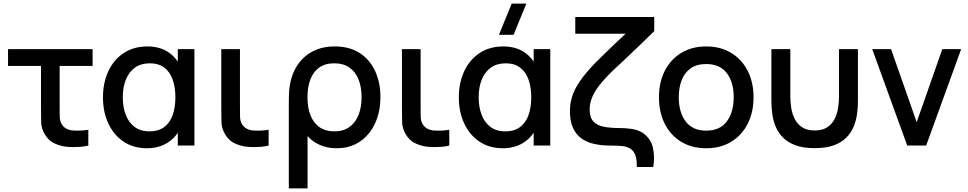

<svg xmlns="http://www.w3.org/2000/svg" viewBox="-20 -815 5422 1075"><path d="M337.5 4.5Q307 -1 279 -15.2Q251 -29.5 230.5 -63.5Q211.5 -96 210.5 -130.2Q209.5 -164.5 209.5 -212.5V-446H25V-540H498.5V-446H314V-217.5Q314 -184 314.5 -161Q315 -138 325 -120.5Q335.5 -103 351.5 -94.8Q367.5 -86.5 386 -84.5Q398.5 -83.5 411.5 -83.5Q420.5 -83.5 437 -84.2Q453.5 -85 474.5 -88.5V0Q455.5 5 433.8 6.8Q412 8.5 394 8.5Q387 8.5 371.5 8Q356 7.5 337.5 4.5Z M803 15Q726.5 15 671.2 -22.5Q616 -60 586.2 -124.5Q556.5 -189 556.5 -270Q556.5 -351.5 586.5 -416Q616.5 -480.5 672.5 -517.8Q728.5 -555 806 -555Q872 -555 920 -524.5Q953.5 -503 975.5 -470V-540H1068.5V0H975.5V-71.5Q953 -38 918.5 -16Q869 15 803 15ZM817.5 -79.5Q867.5 -79.5 899.8 -104Q932 -128.5 947 -171.5Q962 -214.5 962 -270.5Q962 -326.5 946.8 -369.5Q931.5 -412.5 899.8 -436.5Q868 -460.5 819 -460.5Q770 -460.5 736.2 -436.8Q702.5 -413 685 -370Q667.5 -327 667.5 -269.5Q667.5 -217 683.5 -173.8Q699.5 -130.5 732.8 -105Q766 -79.5 817.5 -79.5Z M1347 4.5Q1316.5 -1 1288.5 -15.2Q1260.5 -29.5 1240 -63.5Q1221 -96 1220 -130.2Q1219 -164.5 1219 -212.5V-540H1323.5V-217.5Q1323.5 -184 1324 -161Q1324.5 -138 1334.5 -120.5Q1345 -103 1361 -94.8Q1377 -86.5 1395.5 -84.5Q1408 -83.5 1421 -83.5Q1430 -83.5 1446.5 -84.2Q1463 -85 1484 -88.5V0Q1465 5 1443.2 6.8Q1421.5 8.5 1403.5 8.5Q1396.5 8.5 1381 8Q1365.5 7.5 1347 4.5Z M1597 240V-233.5Q1597 -260.5 1597.8 -285.5Q1598.5 -310.5 1602 -332.5Q1611.5 -398 1644 -448.2Q1676.5 -498.5 1729.8 -526.8Q1783 -555 1854.5 -555Q1937 -555 1994 -518Q2051 -481 2080.5 -416.8Q2110 -352.5 2110 -271.5Q2110 -189.5 2080.2 -124.8Q2050.5 -60 1995.5 -22.5Q1940.5 15 1865 15Q1812.5 15 1770.2 -3.8Q1728 -22.5 1702 -53.5V240ZM1852 -79.5Q1902.5 -79.5 1936.5 -104Q1970.5 -128.5 1987.5 -171.8Q2004.5 -215 2004.5 -271Q2004.5 -327.5 1987.5 -370Q1970.5 -412.5 1936.8 -436.5Q1903 -460.5 1852 -460.5Q1800 -460.5 1766.8 -436.5Q1733.5 -412.5 1717.5 -369.8Q1701.5 -327 1701.5 -270.5Q1701.5 -213.5 1718 -170.5Q1734.5 -127.5 1768 -103.5Q1801.5 -79.5 1852 -79.5Z M2358.5 4.5Q2328 -1 2300 -15.2Q2272 -29.5 2251.5 -63.5Q2232.5 -96 2231.5 -130.2Q2230.5 -164.5 2230.5 -212.5V-540H2335V-217.5Q2335 -184 2335.5 -161Q2336 -138 2346 -120.5Q2356.5 -103 2372.5 -94.8Q2388.5 -86.5 2407 -84.5Q2419.5 -83.5 2432.5 -83.5Q2441.5 -83.5 2458 -84.2Q2474.5 -85 2495.5 -88.5V0Q2476.5 5 2454.8 6.8Q2433 8.5 2415 8.5Q2408 8.5 2392.5 8Q2377 7.5 2358.5 4.5Z M2855.5 -620H2773.5L2845 -795H2927ZM2795.5 15Q2719 15 2663.8 -22.5Q2608.5 -60 2578.8 -124.5Q2549 -189 2549 -270Q2549 -351.5 2579 -416Q2609 -480.5 2665 -517.8Q2721 -555 2798.5 -555Q2864.5 -555 2912.5 -524.5Q2946 -503 2968 -470V-540H3061V0H2968V-71.5Q2945.5 -38 2911 -16Q2861.5 15 2795.5 15ZM2810 -79.5Q2860 -79.5 2892.2 -104Q2924.5 -128.5 2939.5 -171.5Q2954.5 -214.5 2954.5 -270.5Q2954.5 -326.5 2939.2 -369.5Q2924 -412.5 2892.2 -436.5Q2860.5 -460.5 2811.5 -460.5Q2762.5 -460.5 2728.8 -436.8Q2695 -413 2677.5 -370Q2660 -327 2660 -269.5Q2660 -217 2676 -173.8Q2692 -130.5 2725.2 -105Q2758.5 -79.5 2810 -79.5Z M3545.5 120Q3545.5 116 3545.5 112.5Q3545.5 73.5 3535.5 49.8Q3525.5 26 3505.8 15.2Q3486 4.5 3458.2 2.2Q3430.5 0 3396.5 0Q3347.5 0 3306.2 -9.2Q3265 -18.5 3234.8 -40.5Q3204.5 -62.5 3187.8 -99.8Q3171 -137 3171 -193Q3171 -234 3183 -273.5Q3195 -313 3226 -359Q3257 -405 3315 -465Q3338.5 -488.5 3364.8 -514Q3391 -539.5 3420.2 -567.5Q3449.5 -595.5 3482.5 -626H3201V-720H3643V-640.5Q3627.5 -625.5 3613.2 -611.8Q3599 -598 3582.5 -581.8Q3566 -565.5 3544 -544.5Q3522 -523.5 3490.8 -494Q3459.5 -464.5 3415.5 -423.5Q3364.5 -374.5 3335.2 -336.5Q3306 -298.5 3293.8 -266.2Q3281.5 -234 3281.5 -202.5Q3281.5 -157 3302.8 -134.5Q3324 -112 3362 -105Q3400 -98 3450.5 -98Q3464 -98 3480.8 -97Q3497.5 -96 3514.5 -93.5Q3531.5 -91 3546 -86.5Q3580.5 -75.5 3604.2 -49Q3628 -22.5 3635 9.2Q3642 41 3642 66.5Q3642 91.5 3637.5 120Z M3934 15Q3853 15 3793.5 -21.5Q3734 -58 3701.8 -122.2Q3669.5 -186.5 3669.5 -270.5Q3669.5 -355 3702.5 -419.2Q3735.5 -483.5 3795 -519.2Q3854.5 -555 3934 -555Q4015 -555 4074.5 -518.5Q4134 -482 4166.5 -418Q4199 -354 4199 -270.5Q4199 -186 4166.2 -121.8Q4133.5 -57.5 4074 -21.2Q4014.5 15 3934 15ZM3934 -83.5Q4011.5 -83.5 4049.8 -135.8Q4088 -188 4088 -270.5Q4088 -355 4049.2 -405.8Q4010.5 -456.5 3934 -456.5Q3881.5 -456.5 3847.5 -432.8Q3813.5 -409 3797 -367.2Q3780.5 -325.5 3780.5 -270.5Q3780.5 -185.5 3819.5 -134.5Q3858.5 -83.5 3934 -83.5Z M4299 -246.5V-540H4405V-274.5Q4405 -243 4410.2 -209.8Q4415.5 -176.5 4430.2 -148Q4445 -119.5 4471.8 -102Q4498.5 -84.5 4541.5 -84.5Q4584.5 -84.5 4611.2 -102Q4638 -119.5 4652.5 -148Q4667 -176.5 4672.2 -209.8Q4677.5 -243 4677.5 -274.5V-540H4783.5V-246.5Q4783.5 -213 4778.5 -176.5Q4773.5 -140 4759.5 -106Q4745.5 -72 4718.8 -44.8Q4692 -17.5 4648.8 -1.5Q4605.5 14.5 4541.5 14.5Q4477.5 14.5 4434.2 -1.5Q4391 -17.5 4364 -44.8Q4337 -72 4323 -106Q4309 -140 4304 -176.5Q4299 -213 4299 -246.5Z M5059.5 0 4863.5 -540H4969L5112.5 -131L5256 -540H5361.5L5165.5 0Z"/></svg>

Font: Cns Manrope SemBd
Style: Regular
Weight: 600
Designer: Mikhail Sharanda
Foundry: Mikhail Sharanda
Version: Version 4.504